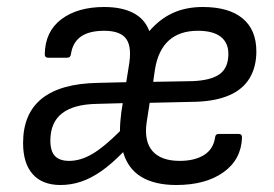

<svg xmlns="http://www.w3.org/2000/svg" viewBox="-20 -518 784 549"><path d="M153 11Q101 11 73.5 -20Q46 -51 46 -109Q46 -193 99.5 -236Q153 -279 259 -281L341 -283L348 -327Q358 -382 341.5 -406Q325 -430 278 -430Q235 -430 211.5 -413.5Q188 -397 183 -364Q182 -353 172 -353H117Q108 -353 108 -363Q109 -428 155.5 -463Q202 -498 278 -498Q328 -498 361 -481Q394 -464 407 -429Q437 -464 474.5 -481Q512 -498 560 -498Q634 -498 673.5 -465.5Q713 -433 713 -371Q713 -327 694 -295Q675 -263 636.5 -246Q598 -229 541 -227L408 -224L399 -166Q392 -113 416.5 -85.5Q441 -58 494 -58Q536 -58 563 -74.5Q590 -91 595 -125Q596 -135 605 -135H663Q672 -135 672 -125Q670 -62 619 -25.5Q568 11 484 11Q423 11 384.5 -12Q346 -35 332 -83Q299 -49 269.5 -28.5Q240 -8 211.5 1.5Q183 11 153 11ZM178 -58Q210 -58 243.5 -77.5Q277 -97 323 -143Q323 -156 324 -169.5Q325 -183 327 -198L331 -223L258 -221Q191 -220 157.5 -194Q124 -168 124 -116Q124 -86 137 -72Q150 -58 178 -58ZM418 -284 530 -286Q583 -288 608 -306Q633 -324 633 -364Q633 -396 611 -413Q589 -430 546 -430Q441 -430 423 -319Z"/></svg>

Font: Sofia Sans Semi Condensed
Style: Italic
Weight: 400
Italic angle: -9°
Designer: Botio Nikoltchev, Ani Petrova
Foundry: lettersoup
Version: Version 4.101